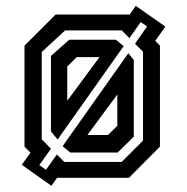

<svg xmlns="http://www.w3.org/2000/svg" viewBox="-20 -588 619 635"><path d="M150 26.5 52 -43 81 -83 61 -103V-437L164 -540H406.5H409L429 -568.5L527 -500L493.5 -453L509 -437V-103L406.5 0H169L167 2.5ZM269 -141.5H337L368 -172V-275.5ZM132 -26.5 168 -77 192.5 -52.5H382.5L453 -123V-417L426.5 -443.5L466.5 -500.5L445.5 -515L408 -462L382.5 -487.5H195.5L118 -416V-127.5L148.5 -96L110 -42ZM212.5 -83.5 187 -104.5 404.5 -412 422.5 -389.5V-136L369 -83.5ZM170.5 -126.5 148.5 -153.5V-403L209 -456.5H363.5L389 -435.5ZM202.5 -255 309 -399H233.5L202.5 -368Z"/></svg>

Font: Tourney Thin SemiBold
Style: Regular
Weight: 600
Version: Version 1.015